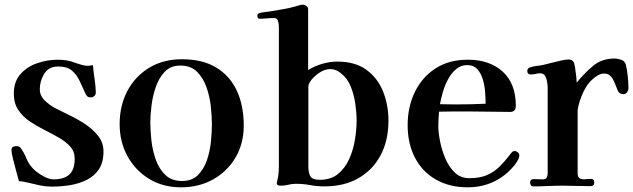

<svg xmlns="http://www.w3.org/2000/svg" viewBox="-20 -794 2705 820"><path d="M422 -147Q422 -184 400 -212.5Q378 -241 345 -263Q312 -285 276.5 -302Q241 -319 214 -333Q192 -345 171 -365Q150 -385 150 -413Q150 -448 169 -479Q188 -510 228 -510Q266 -510 286.5 -493Q307 -476 319.5 -449.5Q332 -423 345 -394Q349 -386 353.5 -382Q358 -378 368 -378Q377 -378 383.5 -384.5Q390 -391 389 -401V-404Q388 -432 383.5 -460Q379 -488 377 -516Q365 -513 352 -513Q343 -513 327.5 -517.5Q312 -522 303 -525Q284 -533 265 -536Q246 -539 226 -539Q182 -539 138.5 -524Q95 -509 67 -477Q39 -445 39 -394Q39 -353 58 -324.5Q77 -296 106.5 -276Q136 -256 169 -239.5Q202 -223 231.5 -206Q261 -189 280 -168Q299 -147 299 -116Q299 -70 276.5 -49Q254 -28 209 -28Q188 -28 161.5 -43.5Q135 -59 121 -74Q102 -94 93 -117Q84 -140 69 -161Q63 -170 51 -170Q43 -170 36 -167Q29 -164 29 -153Q29 -142 35.5 -115.5Q42 -89 49.5 -61.5Q57 -34 61 -20Q72 -20 83 -17.5Q94 -15 104 -13Q128 -7 152 -2Q176 3 201 3Q239 3 277.5 -3Q316 -9 349 -25Q382 -41 402 -70.5Q422 -100 422 -147Z M885 -263Q885 -232 881 -190.5Q877 -149 864 -110.5Q851 -72 825.5 -46.5Q800 -21 758 -21Q713 -21 686 -47Q659 -73 645 -113Q631 -153 626.5 -195.5Q622 -238 622 -271Q622 -301 627 -342.5Q632 -384 645.5 -423Q659 -462 684 -488Q709 -514 750 -514Q795 -514 821.5 -487.5Q848 -461 862 -421Q876 -381 880.5 -338.5Q885 -296 885 -263ZM1021 -258Q1021 -343 991.5 -406.5Q962 -470 903.5 -505.5Q845 -541 757 -541Q677 -541 617 -504.5Q557 -468 524 -405.5Q491 -343 491 -264Q491 -188 524.5 -127Q558 -66 617 -30Q676 6 753 6Q830 6 890.5 -28Q951 -62 986 -121.5Q1021 -181 1021 -258Z M1503 -279Q1503 -242 1496 -198Q1489 -154 1471.5 -115Q1454 -76 1423.5 -51Q1393 -26 1345 -26Q1315 -26 1306 -40.5Q1297 -55 1297 -83V-428Q1297 -430 1299.5 -435.5Q1302 -441 1303 -443Q1316 -464 1341 -481.5Q1366 -499 1391 -499Q1403 -499 1414 -494.5Q1425 -490 1435 -482Q1463 -461 1477.5 -425.5Q1492 -390 1497.5 -351Q1503 -312 1503 -279ZM1639 -278Q1639 -347 1615.5 -404.5Q1592 -462 1544 -496.5Q1496 -531 1421 -531Q1389 -531 1356.5 -521.5Q1324 -512 1296 -495V-754Q1296 -763 1288.5 -768.5Q1281 -774 1273 -774Q1266 -774 1258.5 -771.5Q1251 -769 1243 -767Q1216 -759 1188 -754.5Q1160 -750 1132 -745Q1122 -744 1110.5 -742.5Q1099 -741 1088 -738Q1079 -735 1079 -726Q1079 -722 1081.5 -718Q1084 -714 1088 -714Q1104 -714 1119 -715.5Q1134 -717 1150 -717Q1164 -717 1167.5 -704Q1171 -691 1171 -680V-83Q1171 -68 1169.5 -52.5Q1168 -37 1164 -22Q1164 -20 1163 -17Q1162 -14 1162 -12Q1162 -5 1167.5 -3Q1173 -1 1178 -1Q1195 -1 1211 -5Q1227 -9 1244 -9Q1275 -9 1304.5 -3.5Q1334 2 1365 2Q1450 2 1511 -33Q1572 -68 1605.5 -131Q1639 -194 1639 -278Z M2054 -351Q1990 -348 1925 -348Q1909 -348 1892.5 -348.5Q1876 -349 1859 -349Q1863 -371 1871 -399.5Q1879 -428 1893 -454.5Q1907 -481 1927.5 -498.5Q1948 -516 1975 -516Q2003 -516 2019 -498Q2035 -480 2042.5 -453.5Q2050 -427 2052 -399Q2054 -371 2054 -351ZM2198 -130Q2198 -138 2191.5 -143.5Q2185 -149 2178 -149Q2173 -149 2169.5 -146.5Q2166 -144 2163 -140Q2138 -107 2114 -83Q2090 -59 2059.5 -46Q2029 -33 1984 -33Q1948 -33 1923 -56.5Q1898 -80 1882.5 -116Q1867 -152 1859.5 -190Q1852 -228 1852 -256Q1852 -287 1855 -317Q1887 -318 1919 -318Q1951 -318 1983 -318Q2027 -318 2071 -317Q2115 -316 2159 -316Q2183 -316 2183 -342Q2183 -437 2127 -488Q2071 -539 1978 -539Q1897 -539 1839.5 -501.5Q1782 -464 1751.5 -400.5Q1721 -337 1721 -259Q1721 -181 1752 -121Q1783 -61 1841 -27.5Q1899 6 1978 6Q2066 6 2133 -45Q2148 -56 2167 -76.5Q2186 -97 2193 -113Q2195 -116 2196.5 -121.5Q2198 -127 2198 -130Z M2664 -419Q2664 -439 2661 -468.5Q2658 -498 2653 -517Q2649 -533 2633.5 -538.5Q2618 -544 2604 -544Q2550 -544 2512 -512Q2474 -480 2443 -441Q2443 -449 2441 -468Q2439 -487 2436 -505.5Q2433 -524 2430 -529Q2423 -540 2408 -540Q2397 -540 2376.5 -535.5Q2356 -531 2335 -525.5Q2314 -520 2301 -517Q2287 -514 2272 -512.5Q2257 -511 2243 -506Q2232 -502 2232 -491Q2232 -476 2247 -476Q2258 -476 2267.5 -478.5Q2277 -481 2287 -481Q2302 -481 2308.5 -469Q2315 -457 2317 -442Q2319 -427 2319 -416Q2319 -397 2319 -378Q2319 -359 2319 -340Q2319 -269 2319 -197Q2319 -125 2319 -54Q2319 -44 2315 -36Q2311 -28 2299 -28Q2289 -28 2279.5 -28.5Q2270 -29 2260 -29Q2244 -29 2244 -14Q2244 -9 2247 -3.5Q2250 2 2257 2Q2289 2 2320 0.5Q2351 -1 2382 -1Q2412 -1 2442 0Q2472 1 2502 1Q2518 1 2518 -15Q2518 -30 2504 -30Q2493 -30 2479.5 -28.5Q2466 -27 2456.5 -32Q2447 -37 2447 -54V-177Q2447 -214 2447 -251Q2447 -288 2447 -325V-324Q2453 -363 2472.5 -403.5Q2492 -444 2524 -466Q2532 -472 2541 -476Q2550 -480 2560 -480Q2579 -480 2589.5 -467Q2600 -454 2606.5 -436.5Q2613 -419 2619 -406Q2625 -392 2642 -392Q2653 -392 2658.5 -400.5Q2664 -409 2664 -419Z"/></svg>

Font: UoqMunThenKhung
Style: Regular
Weight: 400
Designer: Font-Kai, 金井和夫, 宇文滿月
Foundry: Kazuo Kanai, Moonlit Owen
Version: Version 1.197